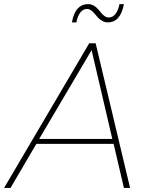

<svg xmlns="http://www.w3.org/2000/svg" viewBox="-45 -925 725 945"><path d="M595.2 0H564.9L514.2 -216.8H133.8L6.8 0H-24.9L394 -711.9H425.8ZM507.8 -241.2 405.8 -678.2 147.9 -241.2ZM485.8 -814.9Q471.2 -814.9 458.7 -821.8Q446.3 -828.6 437.5 -838.1Q428.7 -847.7 420.9 -857.4Q413.1 -867.2 403.3 -874Q393.6 -880.9 382.8 -880.9Q363.3 -880.9 349.9 -863Q336.4 -845.2 331.1 -814.9H309.1Q316.4 -859.4 336.9 -882.1Q357.4 -904.8 388.2 -904.8Q402.8 -904.8 415.3 -897.9Q427.7 -891.1 436.3 -881.6Q444.8 -872.1 452.6 -862.3Q460.4 -852.5 470 -845.7Q479.5 -838.9 490.2 -838.9Q509.8 -838.9 523.7 -856.9Q537.6 -875 543 -904.8H564.9Q548.3 -814.9 485.8 -814.9Z"/></svg>

Font: Creato Display Thin
Style: Italic
Weight: 265
Italic angle: -10°
Version: Version 1.000